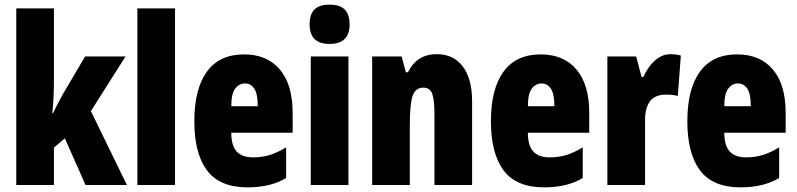

<svg xmlns="http://www.w3.org/2000/svg" viewBox="-20 -796 3427 826"><path d="M212 -458Q212 -420 210.5 -382.5Q209 -345 205 -309H208Q219 -332 230 -353Q241 -374 250 -390L346 -553H520L371 -318L526 0H348L259 -201L212 -161V0H50V-760H212Z M733 0H571V-760H733Z M1030 -562Q1129 -562 1184 -497Q1239 -432 1239 -310V-225H975Q975 -170 998 -144.5Q1021 -119 1069 -119Q1107 -119 1140 -129Q1173 -139 1211 -162V-30Q1175 -9 1134 0.5Q1093 10 1045 10Q925 10 870.5 -63Q816 -136 816 -274Q816 -413 870 -487.5Q924 -562 1030 -562ZM1034 -437Q1009 -437 992 -415Q975 -393 975 -339H1089Q1089 -392 1074 -414.5Q1059 -437 1034 -437Z M1398 -776Q1443 -776 1463.5 -754.5Q1484 -733 1484 -691Q1484 -607 1398 -607Q1312 -607 1312 -691Q1312 -734 1332.5 -755Q1353 -776 1398 -776ZM1479 -553V0H1317V-553Z M1859 -563Q1931 -563 1971 -510Q2011 -457 2011 -360V0H1849V-308Q1849 -363 1840 -391Q1831 -419 1801 -419Q1767 -419 1755 -383Q1743 -347 1743 -253V0H1581V-553H1708L1726 -485H1735Q1773 -563 1859 -563Z M2306 -562Q2405 -562 2460 -497Q2515 -432 2515 -310V-225H2251Q2251 -170 2274 -144.5Q2297 -119 2345 -119Q2383 -119 2416 -129Q2449 -139 2487 -162V-30Q2451 -9 2410 0.5Q2369 10 2321 10Q2201 10 2146.5 -63Q2092 -136 2092 -274Q2092 -413 2146 -487.5Q2200 -562 2306 -562ZM2310 -437Q2285 -437 2268 -415Q2251 -393 2251 -339H2365Q2365 -392 2350 -414.5Q2335 -437 2310 -437Z M2864 -563Q2874 -563 2884 -562Q2894 -561 2909 -557L2896 -383Q2877 -389 2846 -389Q2798 -389 2776.5 -360.5Q2755 -332 2755 -278V0H2593V-553H2717L2740 -465H2748Q2758 -488 2774.5 -510.5Q2791 -533 2814 -548Q2837 -563 2864 -563Z M3151 -562Q3250 -562 3305 -497Q3360 -432 3360 -310V-225H3096Q3096 -170 3119 -144.5Q3142 -119 3190 -119Q3228 -119 3261 -129Q3294 -139 3332 -162V-30Q3296 -9 3255 0.5Q3214 10 3166 10Q3046 10 2991.5 -63Q2937 -136 2937 -274Q2937 -413 2991 -487.5Q3045 -562 3151 -562ZM3155 -437Q3130 -437 3113 -415Q3096 -393 3096 -339H3210Q3210 -392 3195 -414.5Q3180 -437 3155 -437Z"/></svg>

Font: Noto Sans Khmer UI ExtraCondensed Black
Style: Regular
Weight: 900
Width: 2
Designer: Danh Hong and the Monotype Design Team
Foundry: Monotype Imaging Inc.
Version: Version 2.002; ttfautohint (v1.8.4.7-5d5b)